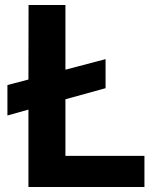

<svg xmlns="http://www.w3.org/2000/svg" viewBox="-20 -743 630 763"><path d="M399.5 -508V-392.5L240 -348.5V-123.5H554V0H93V-307.5L9.5 -284V-405L93 -427L93.5 -723H240V-466Z"/></svg>

Font: Public Sans
Style: Bold
Weight: 700
Designer: The Public Sans project authors (U.S. Web Design System). Libre Franklin designed by Pablo Impallari and Rodrigo Fuenzal
Version: Version 1.008; ttfautohint (v1.8.1) -l 8 -r 50 -G 200 -x 14 